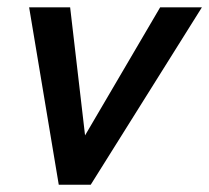

<svg xmlns="http://www.w3.org/2000/svg" viewBox="-20 -508 575 528"><path d="M141.6 0 60.1 -487.8H172.9L213.9 -135.7L420.4 -487.8H535.2L229.5 0Z"/></svg>

Font: HK Grotesk SemiBold Italic
Style: Regular
Weight: 600
Italic angle: -13°
Designer: Alfredo Marco Pradil and Stefan Peev
Foundry: Hanken Design Co.
Version: Version 1.000;PS 001.000;hotconv 1.0.88;makeotf.lib2.5.64775